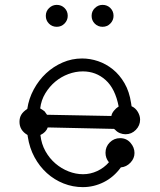

<svg xmlns="http://www.w3.org/2000/svg" viewBox="-20 -757 655 788"><path d="M453 -224 448 -228 176 -234Q169 -214 146 -203V-202Q150 -166 166.5 -136.5Q183 -107 207.5 -86Q232 -65 261.5 -53.5Q291 -42 321 -42Q351 -42 379 -55Q407 -68 427 -91Q413 -108 413 -130Q413 -155 430.5 -172.5Q448 -190 473 -190Q499 -190 515.5 -171Q532 -152 532 -129Q532 -107 515.5 -89.5Q499 -72 476 -70Q447 -30 406 -9.5Q365 11 320 11Q279 11 241 -4Q203 -19 172.5 -46.5Q142 -74 121.5 -112Q101 -150 94 -196L93 -203Q60 -222 60 -257Q60 -274 67.5 -286.5Q75 -299 92 -310Q98 -352 118.5 -390Q139 -428 169 -456Q199 -484 237 -500.5Q275 -517 317 -517Q350 -517 382.5 -506Q415 -495 443 -472.5Q471 -450 491 -415.5Q511 -381 518 -334L520 -321Q536 -314 545.5 -298Q555 -282 555 -266Q555 -242 537.5 -224Q520 -206 495 -206Q484 -206 472.5 -210.5Q461 -215 453 -224ZM467 -320Q453 -393 413.5 -428.5Q374 -464 320 -464Q290 -464 260.5 -453Q231 -442 207 -422Q183 -402 166 -374Q149 -346 145 -312Q154 -307 163 -300L173 -286L437 -281Q439 -292 447.5 -302.5Q456 -313 467 -320ZM433 -724Q446 -711 446 -692Q446 -674 433 -660.5Q420 -647 401 -647Q382 -647 369 -660Q356 -673 356 -692Q356 -711 369.5 -724Q383 -737 401 -737Q420 -737 433 -724ZM245 -724Q258 -711 258 -692Q258 -674 245 -660.5Q232 -647 213 -647Q194 -647 181 -660Q168 -673 168 -692Q168 -711 181.5 -724Q195 -737 213 -737Q232 -737 245 -724Z"/></svg>

Font: Nelagoney
Style: Regular
Weight: 400
Designer: Kanati
Foundry: Kanati and Michael Everson
Version: Version 2.000